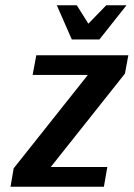

<svg xmlns="http://www.w3.org/2000/svg" viewBox="-20 -710 508 730"><path d="M20 0 32 -70 314 -425H104L118 -500H468L455 -430L173 -75H388L375 0ZM253 -560 196 -690H272L316 -620L384 -690H461L358 -560Z"/></svg>

Font: Cuprum
Style: Bold Italic
Weight: 700
Italic angle: -10°
Designer: Jovanny Lemonad
Foundry: Jovanny Lemonad
Version: Version 3.000